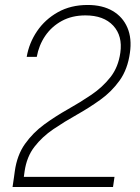

<svg xmlns="http://www.w3.org/2000/svg" viewBox="-20 -753 564 773"><path d="M30.5 0 36.5 -41 39.5 -63Q48.5 -128.5 80.8 -173.8Q113 -219 158.2 -252Q203.5 -285 253.2 -313Q303 -341 348 -371.5Q393 -402 424.8 -442.5Q456.5 -483 464.5 -541Q474 -608.5 435.8 -649.8Q397.5 -691 324 -691Q270 -691 229 -668.8Q188 -646.5 162.2 -608.8Q136.5 -571 128 -524H87.5Q97 -580 129.2 -627.5Q161.5 -675 213.2 -704Q265 -733 333 -733Q392.5 -733 433.5 -709Q474.5 -685 493 -641.5Q511.5 -598 503 -540Q494 -474.5 461.8 -429.2Q429.5 -384 384.2 -351.5Q339 -319 289.5 -291.2Q240 -263.5 195 -233Q150 -202.5 118.8 -162.2Q87.5 -122 79 -63L76 -41H441L435 0Z"/></svg>

Font: Public Sans Thin
Style: Italic
Weight: 100
Italic angle: -8°
Designer: The Public Sans project authors (U.S. Web Design System). Libre Franklin designed by Pablo Impallari and Rodrigo Fuenzal
Version: Version 2.000